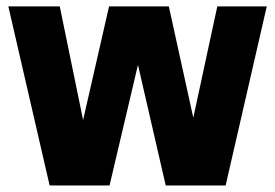

<svg xmlns="http://www.w3.org/2000/svg" viewBox="-20 -568 842 588"><path d="M645.5 -548.5H797L671 0H487.5L402.5 -369.5L315.5 0H132L5.5 -548.5H163L234.5 -200.5L314 -548.5H497L572 -207.5Z"/></svg>

Font: Encode Sans Condensed ExtraBold
Style: Regular
Weight: 800
Width: 3
Designer: Multiple Designers
Foundry: Impallari Type
Version: Version 2.000